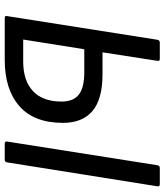

<svg xmlns="http://www.w3.org/2000/svg" viewBox="38 -733 695 811"><g transform="rotate(90 385.5 -327.5)"><path d="M56 0Q45 0 48 -10L148 -645Q150 -655 160 -655H229Q239 -655 237 -645L201 -413H294Q399 -413 449 -370.5Q499 -328 499 -246Q499 -124 428.5 -62Q358 0 233 0ZM147 -78H240Q321 -78 365 -119.5Q409 -161 409 -240Q409 -290 379.5 -313Q350 -336 286 -336H188ZM587 0Q576 0 578 -11L678 -645Q680 -655 689 -655H758Q769 -655 767 -645L666 -11Q664 0 656 0Z"/></g></svg>

Font: Sofia Sans Semi Condensed Medium
Style: Italic
Weight: 500
Italic angle: -9°
Version: Version 4.100